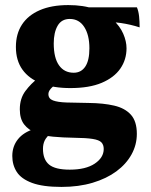

<svg xmlns="http://www.w3.org/2000/svg" viewBox="-20 -487 595 756"><path d="M222.2 249Q148.6 249 106.2 233.2Q63.8 217.4 46.1 190.1Q28.4 162.8 28.4 127.2Q28.4 89.2 50.7 61.2Q73 33.2 116.6 20.2L185.2 32.6Q163 51.8 156.1 66.1Q149.2 80.4 149.2 99Q149.2 141 173.2 161Q197.2 181 254.6 181Q317.6 181 353 157.3Q388.4 133.6 388.4 99.6Q388.4 83 379.2 73.5Q370 64 344.7 60Q319.4 56 270.8 55.4Q227.6 54.8 189.2 51.2Q150.8 47.6 121.4 36.2Q92 24.8 75 2.8Q58 -19.2 58 -56.6Q58 -99.2 80.2 -128.9Q102.4 -158.6 130.4 -179.4L202.8 -156.4Q188.2 -147.2 179.4 -137Q170.6 -126.8 170.6 -116.4Q170.6 -98.4 188.8 -91.5Q207 -84.6 242.5 -83.4Q278 -82.2 329.4 -81.6Q386.8 -81 429.3 -71.2Q471.8 -61.4 495.3 -35.4Q518.8 -9.4 518.8 40.2Q518.8 83.2 497.9 121.1Q477 159 438.3 187.6Q399.6 216.2 344.8 232.6Q290 249 222.2 249ZM257 -140.2Q190.8 -140.2 142.5 -158.5Q94.2 -176.8 68.4 -212.8Q42.6 -248.8 42.6 -302.2Q42.6 -353.6 66.5 -390.2Q90.4 -426.8 136.6 -446.9Q182.8 -467 249 -467Q309.4 -467 352.8 -451.1Q396.2 -435.2 424.2 -409.7Q452.2 -384.2 465.2 -354.3Q478.2 -324.4 478.2 -296.8Q478.2 -252.2 453.8 -216.9Q429.4 -181.6 380.5 -160.9Q331.6 -140.2 257 -140.2ZM270.2 -200.6Q299.6 -200.6 315.8 -224.8Q332 -249 332 -296.8Q332 -349.2 311.7 -380.8Q291.4 -412.4 254.6 -412.4Q222.4 -412.4 207 -385.8Q191.6 -359.2 191.6 -315.8Q191.6 -259.2 212.3 -229.9Q233 -200.6 270.2 -200.6ZM529.8 -379.2Q512 -385 493.4 -389.3Q474.8 -393.6 456.4 -396.3Q438 -399 421.6 -399.4L322.2 -458H519.2Q525.6 -442.6 527.7 -422.2Q529.8 -401.8 529.8 -379.2Z"/></svg>

Font: Vollkorn
Style: Regular
Weight: 400
Designer: Friedrich Althausen
Foundry: Friedrich Althausen
Version: Version 4.104